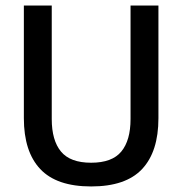

<svg xmlns="http://www.w3.org/2000/svg" viewBox="-20 -659 657 692"><path d="M308.5 13Q184 13 125 -49.8Q66 -112.5 66 -233V-639H166.5V-230Q166.5 -153 199.8 -112.8Q233 -72.5 308.5 -72.5Q384 -72.5 417.2 -112.8Q450.5 -153 450.5 -230V-639H551V-233Q551 -112.5 492.2 -49.8Q433.5 13 308.5 13Z"/></svg>

Font: Anek Malayalam Medium
Style: Regular
Weight: 500
Designer: Maithili Shingre (Malayalam) & Yesha Goshar (Latin)
Foundry: Ek Type
Version: Version 1.003